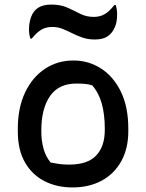

<svg xmlns="http://www.w3.org/2000/svg" viewBox="-20 -810 640 841"><path d="M302 -545Q368 -545 422.5 -510Q477 -475 509.5 -408.5Q542 -342 542 -246V-235Q542 -160 511.5 -104.5Q481 -49 426 -19Q371 11 297 11Q229 11 175 -16.5Q121 -44 89.5 -98.5Q58 -153 58 -235V-246Q58 -337 89.5 -404Q121 -471 176 -508Q231 -545 302 -545ZM314 -444Q237 -444 199 -389Q161 -334 161 -239V-233Q161 -195 170.5 -159.5Q180 -124 202 -98Q222 -94 240.5 -91.5Q259 -89 283 -89Q363 -89 401 -128.5Q439 -168 439 -241V-248Q439 -308 426 -355.5Q413 -403 384 -436Q370 -441 353 -442.5Q336 -444 314 -444ZM391 -736Q418 -736 438.5 -748Q459 -760 481 -788H487Q493 -769 493 -747Q493 -728 490 -713Q487 -698 482 -689Q472 -665 451.5 -651Q431 -637 395 -637Q365 -637 341 -645.5Q317 -654 296 -664.5Q275 -675 254 -683.5Q233 -692 209 -692Q182 -692 162 -680.5Q142 -669 119 -641H113Q110 -650 108.5 -661Q107 -672 107 -681Q107 -701 110.5 -716Q114 -731 118 -740Q127 -763 148 -776.5Q169 -790 205 -790Q246 -790 275.5 -776.5Q305 -763 331.5 -749.5Q358 -736 391 -736Z"/></svg>

Font: Recursive Sn Csl St Med
Style: Regular
Weight: 500
Version: Version 1.079;hotconv 1.0.112;makeotfexe 2.5.65598; ttfautoh